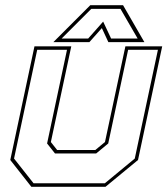

<svg xmlns="http://www.w3.org/2000/svg" viewBox="-20 -718 644 738"><path d="M100.5 0 19.5 -103 112.5 -540H254L175.5 -172L199.5 -141.5H346.5L383.5 -172L462 -540H603.5L510.5 -103L385.5 0ZM109 -13.5H383L498 -108.5L587 -526.5H472.5L396 -166.5L349.5 -128H191.5L161 -166.5L237.5 -526.5H123L34 -108.5ZM327 -698H453L535 -556H396.5L371.5 -610L323.5 -556H185ZM331 -684 217 -570H319L376.5 -635L407 -570H509L443 -684Z"/></svg>

Font: Tourney Thin Thin
Style: Italic
Weight: 250
Italic angle: -12°
Version: Version 1.015